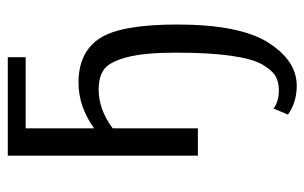

<svg xmlns="http://www.w3.org/2000/svg" viewBox="-168 -372 800 505"><g transform="rotate(-90 232.5 -120.0)"><path d="M267 -314Q347 -314 383.5 -258.5Q420 -203 420 -55Q420 110 372.5 185Q325 260 259 260Q216 260 183 237L199 199Q218 213 247 213Q269 213 284.5 204Q300 195 315 169Q330 143 338 86Q346 29 346 -58Q346 -141 334 -186.5Q322 -232 302.5 -246.5Q283 -261 249 -261Q196 -261 147 -224V0H75V-500H334V-453H147V-273Q204 -314 267 -314Z"/></g></svg>

Font: Arsenal
Style: Regular
Weight: 400
Designer: Andrij Shevchenko
Foundry: Stairsfor
Version: Version 2.001;PS 002.001;hotconv 1.0.88;makeotf.lib2.5.64775